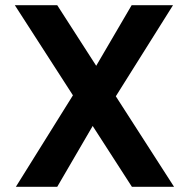

<svg xmlns="http://www.w3.org/2000/svg" viewBox="-20 -718 726 738"><path d="M37 -698H200L649 0H487ZM362 -278 200 0H41L283 -388ZM324 -421 486 -698H645L402 -311Z"/></svg>

Font: Parkinsans SemiBold
Style: Regular
Weight: 600
Designer: Red Stone, Indian Type Foundry
Foundry: Indian Type Foundry
Version: Version 1.000